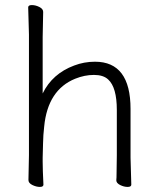

<svg xmlns="http://www.w3.org/2000/svg" viewBox="-20 -726 628 756"><path d="M494 -105 497 1Q497 10 482.5 10Q468 10 453 2.5Q438 -5 438 -16V-17Q439 -25 439 -44L440 -115V-293Q440 -382 406 -413Q387 -431 350 -431Q313 -431 276 -416Q168 -372 154 -228Q150 -194 149.5 -161.5Q149 -129 148 -105V-89Q148 -59 151 1Q151 10 137 10Q123 10 107.5 2.5Q92 -5 92 -17L94 -115V-590L91 -697Q91 -706 105.5 -706Q120 -706 135 -698.5Q150 -691 150 -679L148 -580V-358Q186 -436 272 -468Q311 -483 354 -483Q494 -483 494 -297Z"/></svg>

Font: LXGW WenKai Lite Light
Style: Regular
Weight: 300
Designer: LXGW / Fontworks Inc.
Foundry: LXGW / Fontworks Inc.
Version: Version 1.511; March 25, 2025